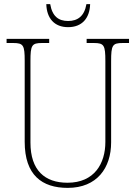

<svg xmlns="http://www.w3.org/2000/svg" viewBox="-20 -903 661 933"><path d="M311 -771C379 -771 416 -815 418 -883H400C390 -824 357 -801 311 -801C264 -801 234 -824 224 -883H205C207 -814 244 -771 311 -771ZM309 10C452 10 520 -88 520 -211V-606C520 -683 526 -694 576 -694H607V-714H401V-694H436C486 -694 492 -683 492 -606V-213C492 -109 439 -15 308 -15C198 -15 128 -75 128 -210V-606C128 -683 134 -694 184 -694H219V-714H12V-694H44C94 -694 100 -683 100 -607V-214C100 -52 184 10 309 10Z"/></svg>

Font: Noto Serif Sinhala SemiCondensed Thin
Style: Regular
Weight: 100
Width: 4
Designer: Jelle Bosma - Monotype Design Team
Foundry: Monotype Imaging Inc.
Version: Version 2.007